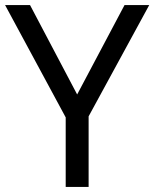

<svg xmlns="http://www.w3.org/2000/svg" viewBox="-20 -734 606 754"><path d="M283 -363 469 -714H566L328 -277V0H238V-273L0 -714H98Z"/></svg>

Font: Noto Sans Rejang
Style: Regular
Weight: 400
Designer: Monotype Design Team
Foundry: Monotype Imaging Inc.
Version: Version 2.001; ttfautohint (v1.8.4.7-5d5b)